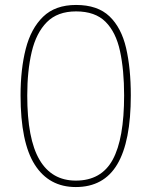

<svg xmlns="http://www.w3.org/2000/svg" viewBox="-20 -745 612 775"><path d="M286 10Q178 10 120.5 -80Q63 -170 63 -360Q63 -466 84 -548Q105 -630 154 -677.5Q203 -725 287 -725Q374 -725 422 -679Q470 -633 489 -551Q508 -469 508 -360Q508 -174 453.5 -82Q399 10 286 10ZM286 -16Q389 -16 435 -100.5Q481 -185 481 -360Q481 -462 464.5 -538.5Q448 -615 406 -657Q364 -699 287 -699Q212 -699 169 -655.5Q126 -612 108 -535.5Q90 -459 90 -360Q90 -184 139.5 -100Q189 -16 286 -16Z"/></svg>

Font: Noto Sans Tamil Thin
Style: Regular
Weight: 100
Designer: Jelle Bosma - Monotype Design Team
Foundry: Monotype Imaging Inc.
Version: Version 2.004; ttfautohint (v1.8.4.7-5d5b)